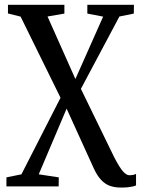

<svg xmlns="http://www.w3.org/2000/svg" viewBox="-20 -558 605 820"><path d="M495.5 243Q470.5 243 449.8 235.8Q429 228.5 411.8 210.2Q394.5 192 380 160L264.5 -94L145.5 186.5L231 199.5L230.5 238H7.5V199.5L71.5 186.5L238.5 -140.5L68 -487L14 -500.5V-537.5H255V-500L183 -487.5L302 -220.5L420.5 -487L353 -500V-537.5H552L551.5 -500L490 -487.5L325.5 -178.5L468 114Q478 133.5 488.8 151.2Q499.5 169 511 179.8Q522.5 190.5 533 190.5Q540 190.5 547.5 189.2Q555 188 561 184.5V234Q555.5 236.5 546.8 238.5Q538 240.5 525.8 241.8Q513.5 243 495.5 243Z"/></svg>

Font: Merriweather 60pt
Style: Regular
Weight: 400
Version: Version 2.100